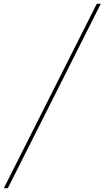

<svg xmlns="http://www.w3.org/2000/svg" viewBox="-24 -843 548 1006"><path d="M-4 143 483 -823H504L17 143Z"/></svg>

Font: Iosevka Curly Slab Thin
Style: Italic
Weight: 100
Italic angle: -9°
Monospace: yes
Designer: Belleve Invis
Foundry: Belleve Invis
Version: Version 22.1.2; ttfautohint (v1.8.4)